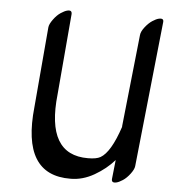

<svg xmlns="http://www.w3.org/2000/svg" viewBox="-46 -584 601 664"><g transform="rotate(5 254.5 -251.5)"><path d="M382 37Q364 41 366 25L373 -40Q345 -8 305 15Q265 38 223 38Q52 40 77 -198L101 -477Q102 -488 114 -504.5Q126 -521 139 -529.5Q152 -538 160 -540Q178 -545 177 -529L153 -249Q130 -37 277 -38Q306 -38 320 -46Q355 -66 385 -156Q385 -157 385 -159L419 -478Q420 -490 432 -505.5Q444 -521 457 -529.5Q470 -538 479 -540Q497 -544 495 -529L442 -25Q441 -14 429 2Q417 18 404 26.5Q391 35 382 37Z"/></g></svg>

Font: Kavivanar
Style: Regular
Weight: 400
Designer: Tharique Azeez
Foundry: Tharique Azeez
Version: Version 1.88